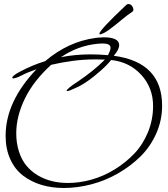

<svg xmlns="http://www.w3.org/2000/svg" viewBox="-20 -870 836 957"><path d="M496 -684Q574 -684 574 -645Q574 -623 547 -592Q788 -560 788 -343Q788 -270 758.5 -204Q729 -138 679.5 -89.5Q630 -41 567 -5Q504 31 434.5 49Q365 67 298 67Q238 67 186.5 51.5Q135 36 94.5 5Q54 -26 31 -77Q8 -128 8 -193Q8 -364 162 -525Q111 -507 90 -495Q85 -493 81 -491Q77 -489 73 -487Q69 -485 65.5 -484Q62 -483 59 -482Q56 -481 53.5 -480.5Q51 -480 49.5 -479.5Q48 -479 46 -479Q42 -480 41 -482Q41 -493 82 -514Q142 -546 205 -565Q320 -663 457 -681Q459 -681 461 -681.5Q463 -682 465 -682Q467 -682 469.5 -682.5Q472 -683 474 -683Q476 -683 478 -683Q480 -683 482.5 -683Q485 -683 487 -683.5Q489 -684 491.5 -684Q494 -684 496 -684ZM518 -595Q531 -619 531 -632Q531 -653 493 -653Q489 -653 485 -653Q481 -653 476.5 -652.5Q472 -652 467 -652Q367 -642 284 -585Q354 -599 433 -599Q453 -599 474.5 -598Q496 -597 518 -595ZM61 -206Q61 -156 74.5 -114.5Q88 -73 111.5 -44.5Q135 -16 167.5 3.5Q200 23 238 32.5Q276 42 319 42Q377 42 437 25Q497 8 551.5 -25.5Q606 -59 649 -104Q692 -149 717.5 -211Q743 -273 743 -342Q743 -432 684.5 -496.5Q626 -561 534 -571Q527 -562 509 -543Q491 -524 449.5 -490.5Q408 -457 371 -438Q325 -416 315 -416Q312 -416 312 -417Q312 -427 367 -463Q445 -515 503 -573Q480 -574 455 -574Q398 -574 342 -566.5Q286 -559 235 -547Q147 -467 104 -378.5Q61 -290 61 -206ZM639 -811Q617 -797 583.5 -769Q550 -741 524 -722Q498 -703 481 -699H478Q475 -699 475 -701Q475 -719 609 -845Q612 -848 615 -849Q618 -850 621 -850Q624 -850 628 -848.5Q632 -847 635 -844Q638 -841 640 -837.5Q642 -834 643.5 -830Q645 -826 645 -822.5Q645 -819 643.5 -816Q642 -813 639 -811Z"/></svg>

Font: Bilbo Swash Caps
Style: Regular
Weight: 400
Designer: Robert E. Leuschke
Foundry: Robert E. Leuschke
Version: Version 1.003